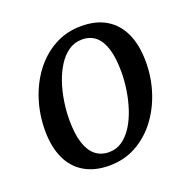

<svg xmlns="http://www.w3.org/2000/svg" viewBox="-108 -673 783 790"><g transform="rotate(-20 284.0 -278.5)"><path d="M327.2 -568.3Q391.8 -568.3 436.3 -541.5Q480.9 -514.8 504.2 -463.7Q527.6 -412.7 527.7 -339.7Q527.9 -271.9 507.6 -209Q487.4 -146.1 449.7 -96.4Q411.9 -46.8 359.1 -17.8Q306.3 11.2 241.5 11.2Q178.2 11.2 133.3 -15Q88.3 -41.2 64.8 -91.5Q41.2 -141.8 40.9 -213.4Q40.8 -282.4 60.8 -346.1Q80.9 -409.8 118.6 -459.9Q156.2 -509.9 209.1 -539.1Q262.1 -568.3 327.2 -568.3ZM311.4 -515.3Q278.3 -515.3 252.3 -497.2Q226.3 -479.1 207 -448.6Q187.6 -418.1 174.8 -379.7Q162 -341.3 155.9 -300.2Q149.7 -259.1 149.8 -220.4Q150 -159.5 162.8 -119.9Q175.7 -80.2 200.1 -60.8Q224.6 -41.4 259.2 -41.4Q291.5 -41.4 317.2 -59.4Q342.8 -77.4 362 -107.9Q381.1 -138.4 393.7 -176.7Q406.2 -214.9 412.6 -255.9Q418.9 -296.9 418.8 -335.6Q418.7 -396.6 406.3 -436.3Q394 -476 370.4 -495.6Q346.7 -515.3 311.4 -515.3Z"/></g></svg>

Font: Merriweather Light
Style: Italic
Weight: 300
Italic angle: -7.8°
Designer: Eben Sorkin
Foundry: Eben Sorkin
Version: Version 2.101